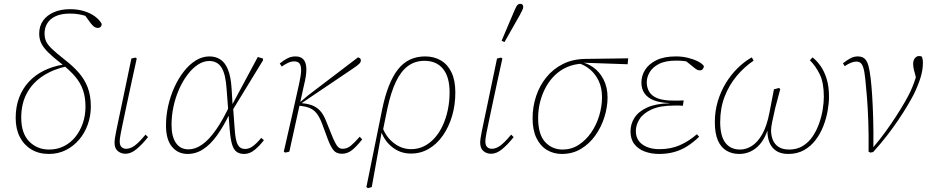

<svg xmlns="http://www.w3.org/2000/svg" viewBox="-20 -793 4850 1004"><path d="M236 12Q183 12 144 -11.5Q105 -35 83.5 -77Q62 -119 62 -176Q62 -235 80 -282.5Q98 -330 131 -365.5Q164 -401 209.5 -423.5Q255 -446 309 -455V-465L332 -447Q258 -431 204 -395.5Q150 -360 120.5 -305.5Q91 -251 91 -178Q91 -96 132.5 -53.5Q174 -11 237 -11Q279 -11 314 -28.5Q349 -46 374 -77Q399 -108 413 -148.5Q427 -189 427 -235Q427 -283 414.5 -320.5Q402 -358 374 -391.5Q346 -425 301 -460Q257 -494 232 -519Q207 -544 196 -566.5Q185 -589 185 -617Q185 -657 205.5 -685.5Q226 -714 262.5 -729.5Q299 -745 346 -745Q386 -745 419 -735Q452 -725 476 -707.5Q500 -690 512 -668Q512 -659 506.5 -653Q501 -647 491 -647Q481 -647 472.5 -653Q464 -659 454 -672L419 -720L453 -710L463 -696Q451 -702 435 -707.5Q419 -713 397 -717.5Q375 -722 346 -722Q301 -722 271.5 -708.5Q242 -695 227.5 -671.5Q213 -648 213 -618Q213 -595 221 -577Q229 -559 251.5 -537.5Q274 -516 317 -482Q360 -449 391 -414Q422 -379 438.5 -336Q455 -293 455 -236Q455 -187 439 -142Q423 -97 393.5 -62.5Q364 -28 324 -8Q284 12 236 12Z M636 11Q613 11 596 -3Q579 -17 579 -47Q579 -57 581 -70.5Q583 -84 587.5 -106.5Q592 -129 599.5 -164.5Q607 -200 618 -252L667 -487L688 -492L695 -487L670 -373Q652 -290 640.5 -235.5Q629 -181 622 -147.5Q615 -114 611.5 -96Q608 -78 607 -69Q606 -60 606 -54Q606 -33 615.5 -24Q625 -15 640 -15Q661 -15 683.5 -31Q706 -47 741 -89L754 -76Q721 -35 692.5 -12Q664 11 636 11Z M961 12Q911 12 879.5 -25.5Q848 -63 848 -137Q848 -188 859.5 -239.5Q871 -291 892 -337Q913 -383 941.5 -419.5Q970 -456 1004 -477Q1038 -498 1075 -498Q1108 -498 1132.5 -482Q1157 -466 1172 -429.5Q1187 -393 1191 -331L1196 -248L1198 -244L1207 -121Q1211 -58 1223.5 -36Q1236 -14 1262 -14Q1283 -14 1303.5 -29.5Q1324 -45 1346 -72L1360 -60Q1338 -31 1312 -9.5Q1286 12 1257 12Q1233 12 1217.5 1Q1202 -10 1193.5 -38Q1185 -66 1181 -117L1165 -327Q1160 -405 1138.5 -439.5Q1117 -474 1074 -474Q1044 -474 1015 -455Q986 -436 961 -403Q936 -370 917 -327.5Q898 -285 887.5 -237Q877 -189 877 -140Q877 -79 900 -45.5Q923 -12 966 -12Q1001 -12 1037 -37Q1073 -62 1110 -115Q1147 -168 1186 -252L1187 -195H1179Q1148 -131 1114.5 -84.5Q1081 -38 1043 -13Q1005 12 961 12ZM1195 -215V-247L1328 -495L1355 -487V-477Z M1464 0Q1474 -45 1484.5 -90Q1495 -135 1505 -179.5Q1515 -224 1525 -269Q1535 -314 1545 -359Q1554 -399 1554.5 -424Q1555 -449 1546.5 -460.5Q1538 -472 1519 -472Q1503 -472 1487.5 -465Q1472 -458 1453 -445L1443 -461Q1465 -479 1484 -488.5Q1503 -498 1526 -498Q1552 -498 1566.5 -482.5Q1581 -467 1582 -433.5Q1583 -400 1569 -345L1493 0L1472 5ZM1768 11Q1739 11 1724 -7.5Q1709 -26 1695 -63L1665 -144Q1648 -191 1625 -212Q1602 -233 1561 -238L1539 -241V-257H1547L1592 -295L1852 -493Q1857 -492 1862 -488.5Q1867 -485 1867 -477Q1867 -468 1858 -459Q1849 -450 1822 -432L1555 -252L1554 -254L1563 -253Q1600 -249 1622.5 -237.5Q1645 -226 1660 -206.5Q1675 -187 1686 -158L1722 -69Q1735 -40 1745 -27.5Q1755 -15 1772 -15Q1795 -15 1814.5 -31Q1834 -47 1861 -78L1874 -64Q1843 -25 1819.5 -7Q1796 11 1768 11Z M1904 191 1896 185 1978 -219Q2007 -361 2060.5 -429.5Q2114 -498 2203 -498Q2250 -498 2285.5 -477Q2321 -456 2341 -414.5Q2361 -373 2361 -309Q2361 -244 2344 -186.5Q2327 -129 2296 -84.5Q2265 -40 2222.5 -15Q2180 10 2129 10Q2071 10 2027.5 -26.5Q1984 -63 1968 -121L1978 -132Q1997 -78 2038.5 -45.5Q2080 -13 2130 -13Q2166 -13 2196.5 -28Q2227 -43 2252 -70.5Q2277 -98 2294.5 -135.5Q2312 -173 2321.5 -217.5Q2331 -262 2331 -310Q2331 -391 2296.5 -433Q2262 -475 2200 -475Q2150 -475 2113 -447.5Q2076 -420 2050 -365Q2024 -310 2006 -227L1980 -100L1975 -98L1924 185Z M2548 11Q2525 11 2508 -3Q2491 -17 2491 -47Q2491 -57 2493 -70.5Q2495 -84 2499.5 -106.5Q2504 -129 2511.5 -164.5Q2519 -200 2530 -252L2579 -487L2600 -492L2607 -487L2582 -373Q2564 -290 2552.5 -235.5Q2541 -181 2534 -147.5Q2527 -114 2523.5 -96Q2520 -78 2519 -69Q2518 -60 2518 -54Q2518 -33 2527.5 -24Q2537 -15 2552 -15Q2573 -15 2595.5 -31Q2618 -47 2653 -89L2666 -76Q2633 -35 2604.5 -12Q2576 11 2548 11ZM2603 -580Q2620 -620 2637 -660Q2654 -700 2671 -740Q2676 -751 2680 -758.5Q2684 -766 2689 -769.5Q2694 -773 2700 -773Q2708 -773 2712 -769Q2716 -765 2716 -757Q2716 -750 2712 -741.5Q2708 -733 2698 -714Q2678 -679 2658 -643.5Q2638 -608 2618 -573Z M2918 12Q2875 12 2840.5 -8.5Q2806 -29 2785.5 -70.5Q2765 -112 2765 -174Q2765 -235 2783.5 -290.5Q2802 -346 2837.5 -389.5Q2873 -433 2924 -458.5Q2975 -484 3041 -485L3265 -488L3262 -457L3031 -465L3024 -460Q2982 -458 2946 -442.5Q2910 -427 2882 -400Q2854 -373 2834.5 -337.5Q2815 -302 2804.5 -261Q2794 -220 2794 -176Q2794 -90 2830.5 -50.5Q2867 -11 2922 -11Q2968 -11 3006 -35.5Q3044 -60 3071.5 -100Q3099 -140 3113.5 -188.5Q3128 -237 3128 -284Q3128 -334 3110.5 -370.5Q3093 -407 3064.5 -430.5Q3036 -454 3003 -463L3008 -470Q3048 -465 3081.5 -441.5Q3115 -418 3136 -377.5Q3157 -337 3157 -283Q3157 -233 3140.5 -180.5Q3124 -128 3093 -84.5Q3062 -41 3018 -14.5Q2974 12 2918 12Z M3426 12Q3386 12 3352 -0.5Q3318 -13 3297.5 -39Q3277 -65 3277 -106Q3277 -145 3298 -177.5Q3319 -210 3363.5 -230.5Q3408 -251 3480 -253L3479 -254Q3431 -256 3399 -268.5Q3367 -281 3350.5 -304.5Q3334 -328 3334 -361Q3334 -397 3353.5 -428Q3373 -459 3413 -478.5Q3453 -498 3515 -498Q3548 -498 3578 -490.5Q3608 -483 3630.5 -471.5Q3653 -460 3661 -447Q3660 -439 3655 -432Q3650 -425 3639 -425Q3630 -425 3621.5 -430.5Q3613 -436 3600 -447L3559 -480L3601 -481L3597 -466Q3573 -472 3555.5 -474Q3538 -476 3516 -476Q3459 -476 3425.5 -458.5Q3392 -441 3377 -415Q3362 -389 3362 -363Q3362 -335 3375 -313Q3388 -291 3418.5 -279Q3449 -267 3502 -267Q3515 -267 3532 -267Q3549 -267 3555 -268L3551 -240Q3546 -241 3532.5 -241Q3519 -241 3506 -241Q3432 -241 3388 -221Q3344 -201 3324.5 -170.5Q3305 -140 3305 -108Q3305 -62 3339.5 -37.5Q3374 -13 3428 -13Q3488 -13 3535.5 -34Q3583 -55 3624 -91L3636 -78Q3607 -50 3575.5 -29.5Q3544 -9 3507 1.5Q3470 12 3426 12Z M3845 12Q3808 12 3779 -5Q3750 -22 3734 -58.5Q3718 -95 3718 -155Q3718 -212 3733.5 -263.5Q3749 -315 3775.5 -358.5Q3802 -402 3837 -436.5Q3872 -471 3911 -493L3921 -476Q3873 -444 3833 -396.5Q3793 -349 3769.5 -288.5Q3746 -228 3746 -155Q3746 -82 3773 -46.5Q3800 -11 3850 -11Q3881 -11 3911 -29.5Q3941 -48 3965.5 -90.5Q3990 -133 4004 -206L4027 -326L4054 -333L4060 -327L4034 -229Q4023 -182 4017.5 -154Q4012 -126 4012 -112Q4012 -85 4021 -62Q4030 -39 4051 -25Q4072 -11 4107 -11Q4147 -11 4177.5 -29.5Q4208 -48 4229 -79Q4250 -110 4263 -146.5Q4276 -183 4282 -220Q4288 -257 4288 -287Q4288 -360 4267 -403.5Q4246 -447 4215 -478L4229 -493Q4252 -475 4271.5 -447Q4291 -419 4303 -379.5Q4315 -340 4315 -287Q4315 -254 4308 -214Q4301 -174 4285.5 -134Q4270 -94 4245 -61Q4220 -28 4184.5 -8Q4149 12 4102 12Q4064 12 4040 -3.5Q4016 -19 4004.5 -46Q3993 -73 3993 -109V-110Q3972 -50 3933.5 -19Q3895 12 3845 12Z M4522 0Q4523 -85 4520.5 -156.5Q4518 -228 4513.5 -284Q4509 -340 4505 -377Q4501 -417 4495 -437Q4489 -457 4480 -464Q4471 -471 4458 -471Q4445 -471 4430 -465Q4415 -459 4397 -447L4388 -462Q4408 -478 4426.5 -488Q4445 -498 4465 -498Q4488 -498 4501 -486.5Q4514 -475 4521 -450Q4528 -425 4533 -382Q4537 -348 4540.5 -295.5Q4544 -243 4546 -174.5Q4548 -106 4547 -24L4549 -26Q4583 -66 4612.5 -107Q4642 -148 4667.5 -187.5Q4693 -227 4711.5 -259.5Q4730 -292 4741 -315Q4751 -337 4760 -361.5Q4769 -386 4778 -419L4775 -359L4767 -398Q4763 -412 4759 -428Q4755 -444 4755 -459Q4755 -477 4764 -488.5Q4773 -500 4786 -500Q4791 -500 4795 -499Q4799 -498 4801 -496Q4803 -491 4804.5 -483.5Q4806 -476 4806 -464Q4806 -426 4793 -385Q4780 -344 4758 -299Q4745 -274 4724.5 -239.5Q4704 -205 4677 -165Q4650 -125 4617 -82.5Q4584 -40 4546 2L4531 5Z"/></svg>

Font: Source Serif 4 ExtraLight
Style: Italic
Weight: 250
Italic angle: -12°
Designer: Frank Grießhammer
Foundry: Adobe Systems Incorporated
Version: Version 4.004;hotconv 1.0.116;makeotfexe 2.5.65601